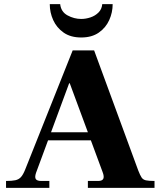

<svg xmlns="http://www.w3.org/2000/svg" viewBox="-20 -902 775 922"><path d="M9 0V-33Q37 -33 53.5 -36.5Q70 -40 80.5 -51.5Q91 -63 101 -88L329 -660H432L644 -83Q653 -60 660 -49.5Q667 -39 681 -36Q695 -33 722 -33V0H402V-33H451Q471 -33 476 -43.5Q481 -54 473 -75L315 -502H312L153 -72Q146 -51 152 -42Q158 -33 179 -33H217V0ZM191 -228V-267H433V-228ZM370 -722Q319 -722 285.5 -745.5Q252 -769 235.5 -805.5Q219 -842 219 -882H269Q273 -845 304.5 -828Q336 -811 370 -811Q392 -811 414.5 -818.5Q437 -826 453 -842Q469 -858 471 -882H521Q521 -842 504.5 -805.5Q488 -769 454.5 -745.5Q421 -722 370 -722Z"/></svg>

Font: Frank Ruhl Libre Black
Style: Regular
Weight: 900
Designer: Yanek Iontef
Foundry: Fontef
Version: Version 6.004